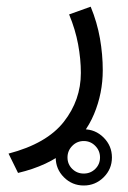

<svg xmlns="http://www.w3.org/2000/svg" viewBox="-20 -261 387 582"><path d="M148.9 216.3Q148.9 181.2 173.8 156Q198.7 130.9 233.9 130.9Q269 130.9 294.2 156Q319.3 181.2 319.3 216.3Q319.3 251.5 294.2 276.4Q269 301.3 233.9 301.3Q198.7 301.3 173.8 276.4Q148.9 251.5 148.9 216.3ZM184.6 216.3Q184.6 236.8 199 251Q213.4 265.1 233.9 265.1Q254.4 265.1 268.8 251Q283.2 236.8 283.2 216.3Q283.2 195.8 268.8 181.2Q254.4 166.5 233.9 166.5Q213.4 166.5 199 181.2Q184.6 195.8 184.6 216.3ZM254.9 -240.7Q274.4 -193.4 283 -144.5Q291.5 -95.7 291.5 -47.9Q291.5 21.5 265.1 84.7Q238.8 147.9 182.1 194.8Q125.5 241.7 34.7 263.2L5.9 204.6Q121.6 174.3 173.3 108.4Q225.1 42.5 225.1 -40Q225.1 -81.5 216.8 -126.5Q208.5 -171.4 189.5 -217.3Z"/></svg>

Font: Vazir Light FD-WOL-UI
Style: Light-FD-WOL-UI
Weight: 300
Designer: Saber Rastikerdar
Foundry: Saber Rastikerdar
Version: Version 30.0.0